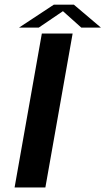

<svg xmlns="http://www.w3.org/2000/svg" viewBox="-20 -822 462 842"><path d="M44 0H179L298.5 -675H163.5ZM63.5 -701H150L256 -773L336.5 -701H422.5L304 -801.5H216Z"/></svg>

Font: Anybody Expanded Medium
Style: Italic
Weight: 500
Width: 7
Italic angle: -10°
Version: Version 1.113;gftools[0.9.25]